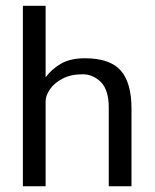

<svg xmlns="http://www.w3.org/2000/svg" viewBox="-20 -648 538 668"><path d="M437.5 0V-269.5Q437.5 -360.4 399.9 -402.8Q362.3 -445.3 275.4 -445.3Q224.6 -445.3 191.9 -426.3Q159.2 -407.2 138.7 -378.9V-627.9H59.6V0H138.7V-295.9Q138.7 -315.4 153.8 -337.4Q168.9 -359.4 197.8 -374.5Q226.6 -389.6 267.6 -389.6Q303.7 -389.6 331.1 -362.3Q358.4 -335 358.4 -273.4V0Z"/></svg>

Font: Namkio Khamti
Style: Regular
Weight: 400
Designer: Debbi Hosken
Foundry: SIL International
Version: Version 3.917